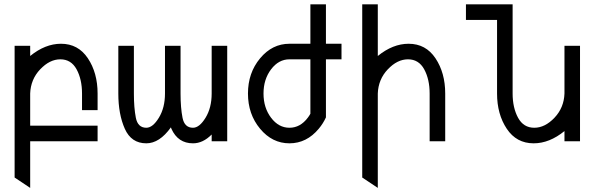

<svg xmlns="http://www.w3.org/2000/svg" viewBox="-20 -665 2800 904"><path d="M122.1 219.7 48.8 170.9V-449.2H122.1V-401.4Q192.9 -459 267.1 -459Q348.1 -459 393.8 -390.4Q439.5 -321.8 439.5 -224.6V-146.5H366.2V-224.6Q366.2 -291.5 340.6 -338.6Q314.9 -385.7 264.2 -385.7Q213.9 -385.7 169.2 -338.6Q124.5 -291.5 122.1 -224.6V-73.2H439.5V0H122.1Z M537.1 -449.2H610.4V-224.6Q610.4 -157.7 619.6 -110.6Q628.9 -63.5 668.9 -63.5Q699.2 -63.5 728 -110.6Q756.8 -157.7 756.8 -224.6V-449.2H830.1V-224.6Q830.1 -157.7 839.4 -110.6Q848.6 -63.5 888.7 -63.5Q918.9 -63.5 947.8 -110.6Q976.6 -157.7 976.6 -224.6V-449.2H1049.8V0H976.6V-31.7Q935.5 9.8 888.7 9.8Q817.9 9.8 787.1 -58.6L784.7 -65.4Q731 9.8 668.9 9.8Q598.1 9.8 567.6 -58.8Q537.1 -127.4 537.1 -224.6Z M1342.8 -63.5Q1393.6 -63.5 1429.2 -110.8Q1436 -119.6 1441.4 -129.4V-385.7H1342.8Q1292 -385.7 1256.3 -338.6Q1220.7 -291.5 1220.7 -224.6Q1220.7 -157.7 1256.3 -110.6Q1292 -63.5 1342.8 -63.5ZM1342.8 9.8Q1261.7 9.8 1204.6 -58.8Q1147.5 -127.4 1147.5 -224.6Q1147.5 -321.8 1204.6 -390.4Q1261.7 -459 1342.8 -459H1441.4V-644.5H1514.6V-459H1587.9V-385.7H1514.6V-112.3Q1501.5 -83.5 1481 -59.1Q1423.8 9.8 1342.8 9.8Z M1758.8 219.7 1685.5 170.9V-644.5H1758.8V-401.4Q1829.6 -459 1903.8 -459Q1984.9 -459 2030.5 -390.4Q2076.2 -321.8 2076.2 -224.6V0H2002.9V-224.6Q2002.9 -291.5 1977.3 -338.6Q1951.7 -385.7 1900.9 -385.7Q1850.6 -385.7 1805.9 -338.6Q1761.2 -291.5 1758.8 -224.6Z M2492.7 9.8Q2411.6 9.8 2366 -58.8Q2320.3 -127.4 2320.3 -224.6V-571.3H2173.8V-644.5H2393.6V-224.6Q2393.6 -157.7 2419.2 -110.6Q2444.8 -63.5 2495.6 -63.5Q2545.9 -63.5 2590.6 -110.6Q2635.3 -157.7 2637.7 -224.6V-449.2H2710.9V0H2637.7V-47.9Q2566.9 9.8 2492.7 9.8Z"/></svg>

Font: Catrinity
Style: Regular
Weight: 400
Designer: Alexander Lange
Foundry: High-Logic / Made with FontCreator
Version: Version 2.090;May 20, 2024;FontCreator 15.0.0.2974 64-bit